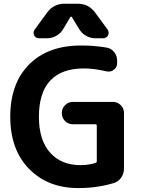

<svg xmlns="http://www.w3.org/2000/svg" viewBox="-20 -1004 744 1014"><path d="M408.2 -763.7Q476.6 -763.7 542 -752.9Q567.4 -749 583 -729Q598.6 -709 598.6 -683.6V-669.9Q598.6 -648.4 581.1 -635.7Q569.3 -626 554.7 -626Q548.8 -626 543 -627Q476.6 -642.6 422.9 -642.6Q305.7 -642.6 245.6 -578.6Q185.5 -514.6 185.5 -387.7Q185.5 -263.7 244.6 -197.8Q303.7 -131.8 405.3 -131.8Q446.3 -131.8 484.4 -143.6Q491.2 -145.5 491.2 -152.3V-339.8Q491.2 -347.7 484.4 -347.7H364.3Q340.8 -347.7 323.7 -364.7Q306.6 -381.8 306.6 -405.3V-408.2Q306.6 -431.6 323.7 -448.7Q340.8 -465.8 364.3 -465.8H577.1Q600.6 -465.8 617.7 -448.7Q634.8 -431.6 634.8 -408.2V-113.3Q634.8 -86.9 619.6 -65.4Q604.5 -43.9 580.1 -37.1Q492.2 -10.7 394.5 -10.7Q232.4 -10.7 133.3 -112.3Q34.2 -213.9 34.2 -387.7Q34.2 -563.5 133.8 -663.6Q233.4 -763.7 408.2 -763.7ZM359.4 -914.1Q358.4 -916 355.5 -916Q352.5 -916 351.6 -914.1L314.5 -851.6Q300.8 -828.1 277.3 -814.9Q253.9 -801.8 227.5 -801.8H186.5Q168.9 -801.8 160.2 -817.4Q157.2 -824.2 157.2 -831.1Q157.2 -839.8 163.1 -847.7L229.5 -938.5Q263.7 -984.4 321.3 -984.4H390.6Q448.2 -984.4 482.4 -937.5L547.9 -848.6Q553.7 -839.8 553.7 -831.1Q553.7 -824.2 550.8 -817.4Q542 -801.8 524.4 -801.8H484.4Q458 -801.8 434.6 -814.9Q411.1 -828.1 397.5 -851.6Z"/></svg>

Font: Gen Jyuu Gothic Bold
Style: Bold
Weight: 700
Designer: [Source Han Sans]
Ryoko NISHIZUKA  (kana & ideographs); Paul D. Hunt (Latin, Greek & Cyrillic); Wenlong ZHANG  (bopomofo
Version: Version 1.002.20150607